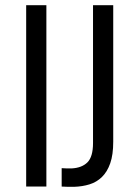

<svg xmlns="http://www.w3.org/2000/svg" viewBox="-20 -720 532 741"><path d="M159 -700V0H81V-700ZM417 -173Q417 -123 405.5 -90Q394 -57 373.5 -37Q353 -17 325.5 -8.5Q298 0 266 1H242Q231 1 218 0V-71Q228 -70 238 -70H256Q296 -72 317.5 -93.5Q339 -115 339 -168V-700H417Z"/></svg>

Font: Bebas Neue Regular
Style: Regular
Weight: 400
Designer: Ryoichi Tsunekawa & LGV (GE)
Foundry: Free Software Foundation, Inc.
Version: Version 1.003 August 13, 2016